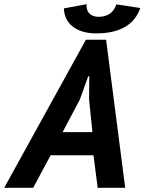

<svg xmlns="http://www.w3.org/2000/svg" viewBox="-58 -894 688 914"><path d="M387 -155H183L100 0H-38L351 -705H447L538 0H407ZM240 -265H382L366 -421L367 -531H362L322 -420ZM354 -874Q352 -846 367.5 -830Q383 -814 411 -814Q476 -814 496 -873L610 -856Q589 -795 535.5 -765Q482 -735 401 -735Q362 -735 333 -744.5Q304 -754 285 -770Q266 -786 256.5 -807.5Q247 -829 246 -854Z"/></svg>

Font: PT Sans
Style: Bold Italic
Weight: 700
Italic angle: -12°
Designer: A.Korolkova, O.Umpeleva, V.Yefimov
Foundry: ParaType Ltd
Version: Version 2.003W OFL